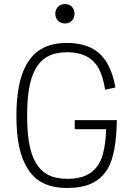

<svg xmlns="http://www.w3.org/2000/svg" viewBox="-20 -921 654 948"><path d="M301 -805C328 -805 348 -825 348 -853C348 -881 329 -901 301 -901C273 -901 253 -881 253 -853C253 -825 273 -805 301 -805ZM349 -328V-283H504C502 -214 491 -152 471 -117C439 -61 387 -38 314 -38C233 -38 187 -66 157 -117C125 -171 114 -251 114 -350C114 -453 126 -526 153 -576C185 -636 235 -663 310 -663C397 -663 448 -629 475 -567C484 -548 493 -515 499 -478L550 -489C543 -530 531 -567 518 -592C482 -668 416 -709 310 -709C214 -709 149 -673 109 -599C75 -539 61 -449 61 -350C61 -230 79 -148 116 -89C154 -27 214 7 313 7C405 7 471 -20 512 -88C542 -139 555 -223 557 -328Z"/></svg>

Font: Arthouse Owned Light
Style: Regular
Weight: 300
Designer: Jeremy Tribby
Foundry: Tribby Type
Version: Version 1.000;PS 001.000;hotconv 1.0.88;makeotf.lib2.5.64775